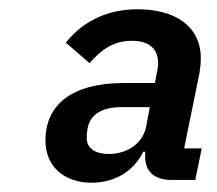

<svg xmlns="http://www.w3.org/2000/svg" viewBox="-20 -724 468 414"><path d="M415 -404H377L410 -566C412 -578 413 -588 413 -598C413 -668 357 -704 277 -704C203 -704 154 -672 122 -632L173 -588C197 -615 223 -636 264 -636C302 -636 321 -619 321 -587C321 -581 320 -576 318 -566L314 -545H247C136 -545 78 -499 78 -421C78 -363 121 -330 177 -330C229 -330 269 -356 289 -397H293V-386C293 -354 313 -336 350 -336H401ZM303 -493 295 -450C287 -414 254 -392 214 -392C186 -392 167 -404 167 -426C167 -429 167 -436 169 -448C175 -478 201 -493 242 -493Z"/></svg>

Font: Braiins Sans SemiBold
Style: Italic
Weight: 600
Italic angle: -11.31°
Designer: Mike Abbink, Paul van der Laan, Pieter van Rosmalen, Jiri Chlebus, Lubos Buracinsky
Foundry: Bold Monday, Sudetype
Version: Version 1.000;hotconv 1.0.109;makeotfexe 2.5.65596